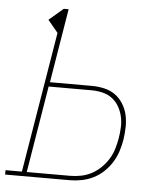

<svg xmlns="http://www.w3.org/2000/svg" viewBox="-71 -782 723 829"><g transform="rotate(5 291.0 -367.5)"><path d="M-18 0V-19H53L154 -629L110 -682L172 -735H193L140 -414H322Q349 -414 375.5 -408Q402 -402 422.5 -387.5Q443 -373 457 -351Q471 -329 477 -304Q483 -279 482.5 -251Q482 -223 478 -196Q474 -171 466 -145.5Q458 -120 443.5 -96.5Q429 -73 408.5 -53.5Q388 -34 363.5 -22Q339 -10 313 -5Q287 0 261 0ZM74 -19H261Q284 -19 308 -23.5Q332 -28 354 -39.5Q376 -51 394.5 -69Q413 -87 426 -108Q439 -129 446 -152.5Q453 -176 457 -199Q461 -223 462 -247.5Q463 -272 457.5 -295Q452 -318 440.5 -337.5Q429 -357 411 -370.5Q393 -384 369.5 -389.5Q346 -395 322 -395H136Z"/></g></svg>

Font: Iosevka Curly Slab ThEx
Style: Italic
Weight: 100
Width: 7
Italic angle: -9°
Monospace: yes
Designer: Belleve Invis
Foundry: Belleve Invis
Version: Version 11.1.0; ttfautohint (v1.8.3)